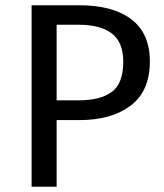

<svg xmlns="http://www.w3.org/2000/svg" viewBox="-20 -709 621 729"><path d="M195 0H100V-689H281Q409 -689 479 -635.5Q549 -582 549 -476Q549 -363 476 -308Q403 -253 282 -253H179V-328H278Q361 -328 404.5 -360Q448 -392 448 -475Q448 -549 404.5 -582Q361 -615 280 -615H195Z"/></svg>

Font: Firava
Style: Regular
Weight: 400
Designer: Carrois Corporate & Edenspiekermann AG
Foundry: Greg Finn Gibson
Version: Version 5.000